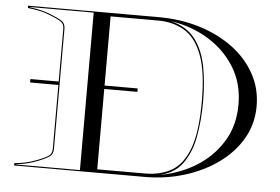

<svg xmlns="http://www.w3.org/2000/svg" viewBox="-50 -769 1222 838"><g transform="rotate(5 561.0 -350.0)"><path d="M78 -367V-382H202V-612.5Q202 -633 188.8 -643Q175.5 -653 138 -667.5Q113.5 -677.5 92 -682Q70.5 -686.5 40 -690V-700H612Q707 -700 790.2 -674.8Q873.5 -649.5 936.8 -603Q1000 -556.5 1036 -492.2Q1072 -428 1072 -350Q1072 -272 1034.8 -207.8Q997.5 -143.5 932.8 -97Q868 -50.5 785.5 -25.2Q703 0 612 0H40V-10Q70.5 -13.5 92 -18.2Q113.5 -23 138 -32.5Q175.5 -47 188.8 -57Q202 -67 202 -87.5V-367ZM50 -693.5Q77 -690.5 98 -685.2Q119 -680 140.5 -671.5Q177.5 -657 192.2 -646.5Q207 -636 207 -612.5V-87.5Q207 -64.5 192.2 -53.8Q177.5 -43 140.5 -28.5Q119 -20 98 -14.8Q77 -9.5 50 -6.5V-5H328V-695H50ZM837.5 -350Q837.5 -266.5 824 -194.2Q810.5 -122 773.8 -73.5Q737 -25 667.5 -13Q756 -26.5 829.8 -70.5Q903.5 -114.5 948 -185.5Q992.5 -256.5 992.5 -350Q992.5 -443.5 948 -514.5Q903.5 -585.5 829.8 -629.8Q756 -674 667.5 -687Q737 -670 773.8 -622Q810.5 -574 824 -503.8Q837.5 -433.5 837.5 -350ZM403 -15H612Q681.5 -15 730.5 -44.2Q779.5 -73.5 805.8 -146.2Q832 -219 832 -350Q832 -481 804 -553.8Q776 -626.5 726.2 -655.8Q676.5 -685 612 -685H403V-382H548V-367H403Z"/></g></svg>

Font: Engraving Unshaded CC
Style: Bold
Weight: 700
Designer: indestructible type*
Foundry: Cowboy Collective
Version: Version 1.000